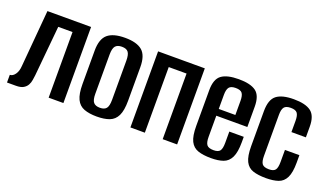

<svg xmlns="http://www.w3.org/2000/svg" viewBox="-57 -835 1988 1174"><g transform="rotate(20 937.5 -248.0)"><path d="M15 0V-50Q34 -50 49 -71Q64 -92 66 -126L98 -495H382V0H286V-427H193L162 -100Q160 -86 157.5 -68.5Q155 -51 146.5 -35.5Q138 -20 121 -10Q104 0 73 0Z M601 8Q552 8 518.5 -4.5Q485 -17 468.5 -51Q452 -85 452 -149V-367Q452 -442 488 -473Q524 -504 601 -504Q677 -504 713 -473.5Q749 -443 749 -367V-149Q749 -85 732.5 -51Q716 -17 683 -4.5Q650 8 601 8ZM601 -49Q630 -49 642.5 -64.5Q655 -80 655 -120V-375Q655 -414 643 -430Q631 -446 601 -446Q572 -446 559 -430.5Q546 -415 546 -375V-120Q546 -80 559 -64.5Q572 -49 601 -49Z M818 0V-495H1122V0H1028V-427H912V0Z M1344 8Q1293 8 1259.5 -3.5Q1226 -15 1209.5 -48Q1193 -81 1193 -147V-379Q1193 -451 1229 -477.5Q1265 -504 1341 -504Q1417 -504 1453 -477.5Q1489 -451 1489 -379V-247H1287V-110Q1287 -73 1298.5 -58Q1310 -43 1343 -43Q1373 -43 1384 -57.5Q1395 -72 1395 -110V-183H1489V-148Q1489 -83 1472.5 -49Q1456 -15 1424 -3.5Q1392 8 1344 8ZM1287 -291H1395V-383Q1395 -417 1384 -432Q1373 -447 1341 -447Q1310 -447 1298.5 -432Q1287 -417 1287 -383Z M1702 8Q1651 8 1617.5 -3Q1584 -14 1567.5 -47Q1551 -80 1551 -145V-373Q1551 -448 1587 -476Q1623 -504 1699 -504Q1775 -504 1811 -477Q1847 -450 1847 -379V-310H1753V-383Q1753 -418 1742 -433Q1731 -448 1699 -448Q1668 -448 1656.5 -433Q1645 -418 1645 -383V-116Q1645 -79 1656.5 -64Q1668 -49 1701 -49Q1731 -49 1742 -63.5Q1753 -78 1753 -116V-194H1847V-145Q1847 -81 1830.5 -47.5Q1814 -14 1781.5 -3Q1749 8 1702 8Z"/></g></svg>

Font: Alumni Sans SemiBold
Style: Regular
Weight: 600
Designer: Robert E. Leuschke
Foundry: Robert E. Leuschke
Version: Version 1.018